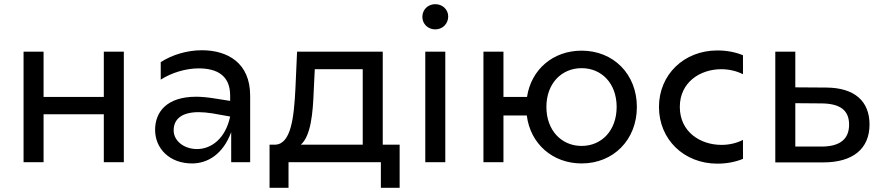

<svg xmlns="http://www.w3.org/2000/svg" viewBox="-20 -778 4221 921"><path d="M93 0H189V-230H478V0H574V-530H478V-313H189V-530H93Z M1089 0H1180V-319C1180 -477 1071 -537 948 -537C879 -537 807 -516 751 -480V-396C804 -430 873 -450 933 -450C1018 -450 1084 -418 1084 -320V-294L1008 -306C976 -311 947 -314 921 -314C780 -314 724 -241 724 -155C724 -66 793 6 901 6C977 6 1050 -39 1089 -144ZM813 -153C813 -206 851 -240 933 -240C952 -240 975 -238 1000 -234L1084 -219C1061 -111 992 -63 925 -63C864 -63 813 -101 813 -153Z M1273 123H1364V0H1807V123H1897V-84H1816V-530H1405L1397 -351C1390 -217 1377 -88 1301 -84H1273ZM1423 -84C1471 -126 1481 -234 1485 -344L1490 -446H1720V-84Z M2020 0H2116V-530H2020ZM2068 -637C2103 -637 2130 -664 2130 -699C2130 -732 2103 -758 2068 -758C2033 -758 2006 -732 2006 -697C2006 -663 2033 -637 2068 -637Z M2299 0H2395V-224H2507C2524 -88 2631 6 2770 6C2922 6 3035 -107 3035 -265C3035 -423 2922 -535 2770 -535C2633 -535 2528 -445 2508 -313H2395V-530H2299ZM2770 -78C2674 -78 2601 -152 2601 -265C2601 -378 2674 -451 2770 -451C2866 -451 2938 -378 2938 -265C2938 -152 2866 -78 2770 -78Z M3421 7C3469 7 3510 -2 3544 -16V-107C3513 -91 3477 -83 3441 -83C3341 -83 3241 -144 3241 -265C3241 -384 3339 -446 3440 -446C3476 -446 3512 -438 3544 -422V-513C3510 -527 3469 -536 3421 -536C3261 -536 3141 -420 3141 -265C3141 -109 3261 7 3421 7Z M3699 1H3929C4071 1 4151 -64 4151 -181C4151 -293 4079 -357 3944 -358L3795 -359V-530H3699ZM3921 -75H3795V-283L3921 -282C4009 -281 4053 -250 4053 -180C4053 -110 4008 -75 3921 -75Z"/></svg>

Font: Chess Sans Medium
Style: Regular
Weight: 500
Designer: Wolf Bōese
Foundry: Wolf Bōese
Version: Version 7.223;Glyphs 3.3 (3306)